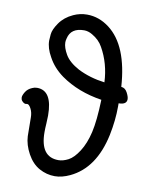

<svg xmlns="http://www.w3.org/2000/svg" viewBox="-84 -774 667 862"><g transform="rotate(10 250.0 -343.0)"><path d="M225.1 26.9Q188 26.9 154.5 8.5Q121.1 -9.8 99.1 -49.8Q77.1 -89.8 75.2 -128.9L74.2 -213.9Q74.2 -236.8 65.2 -253.9Q56.2 -271 47.9 -271L41 -270Q32.2 -270 22.9 -280.8Q18.1 -287.1 18.1 -296.1Q18.1 -305.2 27.6 -321Q37.1 -336.9 57.1 -345.2Q66.9 -350.1 79.1 -350.1Q148.9 -350.1 148.9 -235.8Q148.9 -219.2 147.5 -198.7Q146 -178.2 146 -160.2Q146 -46.9 229 -46.9Q250 -46.9 273.9 -59.3Q297.9 -71.8 321 -107.9Q344.2 -144 356.7 -197.5Q369.1 -251 372.1 -347.2Q264.2 -363.8 186 -418.9Q141.1 -451.2 117.2 -496.1Q95.2 -534.2 95.2 -568.8Q95.2 -575.2 97.2 -597.2Q99.1 -619.1 120.6 -650.1Q142.1 -681.2 181.2 -699.2Q210.9 -712.9 243.2 -712.9Q297.9 -712.9 345.2 -676.8Q438 -606 450.2 -419.9Q467.8 -418.9 477.8 -400.4Q487.8 -381.8 487.8 -370.1Q487.8 -345.2 451.2 -345.2V-330.1Q451.2 -267.1 437 -198.2Q403.8 -42 293.9 9.8Q257.8 26.9 225.1 26.9ZM372.1 -426.8Q368.2 -512.2 329.1 -581.1Q313 -610.8 279.8 -629.9Q261.2 -641.1 242.2 -641.1Q182.1 -641.1 170.9 -591.8Q168 -582 168 -573.2Q168 -549.8 186 -518.8Q204.1 -487.8 250 -462.9Q305.2 -435.1 372.1 -426.8Z"/></g></svg>

Font: LXGW WenKai Mono GB Screen
Style: Regular
Weight: 400
Monospace: yes
Designer: LXGW / Fontworks Inc.
Foundry: LXGW / Fontworks Inc.
Version: Version 1.510;January 18,2025